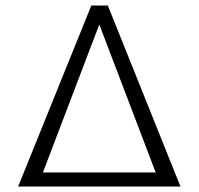

<svg xmlns="http://www.w3.org/2000/svg" viewBox="-20 -678 722 698"><path d="M636 0H46L312 -658H372ZM546 -51 341 -589 136 -51Z"/></svg>

Font: Ysabeau Infant Semilight
Style: Regular
Weight: 300
Designer: Christian Thalmann (Catharsis Fonts)
Version: Version 0.003